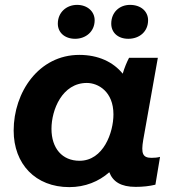

<svg xmlns="http://www.w3.org/2000/svg" viewBox="-20 -757 730 787"><path d="M536 9C565 9 593 6 617 0L636 -114C625 -111 614 -110 601 -110C564 -110 558 -129 567 -183L627 -520H509C500 -503 490 -479 483 -455C444 -503 383 -532 305 -532C139 -532 36 -379 36 -222C36 -84 126 10 264 10C329 10 385 -13 428 -51C443 -12 476 9 536 9ZM336 -417C382 -417 445 -382 445 -288C445 -214 404 -98 306 -98C235 -98 191 -149 191 -229C191 -307 235 -417 336 -417ZM288 -598C331 -598 368 -627 368 -674C368 -710 338 -737 296 -737C252 -737 217 -706 217 -660C217 -624 245 -598 288 -598ZM506 -598C551 -598 587 -627 587 -674C587 -710 558 -737 513 -737C469 -737 436 -706 436 -660C436 -624 463 -598 506 -598Z"/></svg>

Font: Fixel Display
Style: Bold Italic
Weight: 700
Italic angle: -10°
Designer: AlfaBravo + MacPaw
Foundry: Kyrylo Tkachov, Marchela Mozhyna, Serhii Makarenko, Maria Weinstein, Zakhar Kryvoshyya
Version: Version 1.210;Glyphs 3.2 (3217)